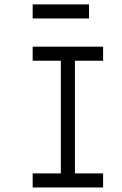

<svg xmlns="http://www.w3.org/2000/svg" viewBox="-20 -832 540 852"><path d="M437.5 0V-62.5H312.5Q312.5 -62.5 312.5 -562.5H437.5V-625H125V-562.5H250Q250 -562.5 250 -62.5H125V0ZM375 -750V-812.5H125V-750Z"/></svg>

Font: Unifont
Style: Regular
Weight: 500
Version: Version 15.1.04